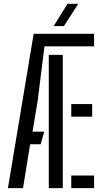

<svg xmlns="http://www.w3.org/2000/svg" viewBox="-20 -975 530 995"><path d="M154.5 -800H467.6V-734.8H210.5L175 -451.1L148.6 -292.6H209.4L190.7 -227.4H136.1L99.3 0H21.1ZM232.9 0V-690.7H305.4V0ZM349.3 -435.6H457.6V-370.4H349.3ZM349.3 0V-65.2H467.6V0ZM258 -840 330 -955.2H385.5L311.3 -840Z"/></svg>

Font: Big Shoulders Stencil Display SC Thin
Style: Regular
Weight: 100
Designer: Patric King
Foundry: XO Type Co
Version: Version 2.001